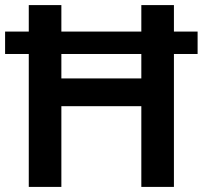

<svg xmlns="http://www.w3.org/2000/svg" viewBox="-20 -734 796 754"><path d="M93 0H221V-317H535V0H663V-522H756V-610H663V-714H535V-610H221V-714H93V-610H0V-522H93ZM221 -426V-522H535V-426Z"/></svg>

Font: Noto Sans Myanmar SemiBold
Style: Regular
Weight: 600
Designer: Monotype Design Team
Foundry: Monotype Imaging Inc.
Version: Version 2.107